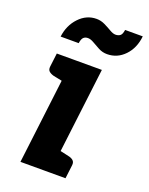

<svg xmlns="http://www.w3.org/2000/svg" viewBox="-138 -798 673 869"><g transform="rotate(20 198.5 -363.0)"><path d="M71 0 134 -517H275L212 0ZM190 0 217 -110 266 -99Q281 -96 289.5 -88Q298 -80 296 -65L288 0ZM156 -517 129 -407 80 -417Q65 -421 56.5 -428.5Q48 -436 50 -452L58 -517ZM278 -688Q291 -688 300 -694.5Q309 -701 312 -723H397Q391 -665 356 -628.5Q321 -592 272 -592Q250 -592 231 -602Q212 -612 196 -621.5Q180 -631 167 -631Q154 -631 146 -623.5Q138 -616 135 -595H48Q55 -651 90.5 -688.5Q126 -726 174 -726Q195 -726 214.5 -716.5Q234 -707 250 -697.5Q266 -688 278 -688Z"/></g></svg>

Font: Aleo ExtraBold
Style: Italic
Weight: 800
Italic angle: -7°
Designer: Alessio Laiso
Foundry: Alessio Laiso
Version: Version 2.001;gftools[0.9.29]